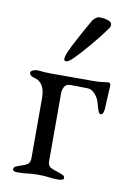

<svg xmlns="http://www.w3.org/2000/svg" viewBox="-77 -698 508 750"><g transform="rotate(10 177.0 -323.0)"><path d="M27 0ZM27 -6Q27 -13 32.5 -16.5Q38 -20 50 -24Q71 -30 80.5 -37Q90 -44 90 -62V-300Q90 -363 44 -373Q38 -374 32.5 -378.5Q27 -383 27 -390Q27 -395 35.5 -399Q44 -403 49 -403Q63 -403 79 -401L107 -400H274Q300 -400 315.5 -402.5Q331 -405 336 -405Q338 -405 341 -402Q344 -399 344 -395L342 -359Q340 -329 340 -318Q340 -277 327 -277Q321 -277 317 -286Q313 -295 308 -315Q303 -336 289 -352Q275 -368 259 -368L191 -369Q173 -369 166.5 -356.5Q160 -344 160 -331V-62Q160 -44 171 -37.5Q182 -31 206 -24Q218 -20 223.5 -16.5Q229 -13 229 -6Q229 3 206 3Q180 3 165 0Q145 -2 128 -2Q112 -2 90 0Q74 3 47 3Q27 3 27 -6ZM149 -466Q149 -473 153 -484Q162 -508 187.5 -555Q213 -602 230 -631Q235 -639 242.5 -644Q250 -649 257 -649Q277 -649 291.5 -643.5Q306 -638 306 -628Q306 -621 302 -615Q298 -609 296 -607Q279 -582 244 -540.5Q209 -499 188 -478Q167 -457 157 -457Q149 -457 149 -466Z"/></g></svg>

Font: EB Garamond
Style: Regular
Weight: 400
Designer: Georg Duffner and Octavio Pardo
Foundry: Georg Duffner
Version: Version 1.000; ttfautohint (v1.6)